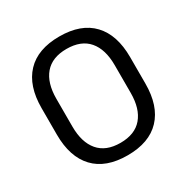

<svg xmlns="http://www.w3.org/2000/svg" viewBox="-153 -783 904 928"><g transform="rotate(-30 299.0 -319.5)"><path d="M299 12Q178 12 115 -54.8Q52 -121.5 52 -246V-393.5Q52 -517.5 115 -584.2Q178 -651 299 -651Q420 -651 483 -584.2Q546 -517.5 546 -393.5V-246Q546 -121.5 483 -54.8Q420 12 299 12ZM299 -57.5Q380 -57.5 421 -105.8Q462 -154 462 -242.5V-397Q462 -485.5 421 -533.5Q380 -581.5 299 -581.5Q218.5 -581.5 177.5 -533.5Q136.5 -485.5 136.5 -397V-242.5Q136.5 -154 177.5 -105.8Q218.5 -57.5 299 -57.5Z"/></g></svg>

Font: Anek Gujarati
Style: Regular
Weight: 400
Designer: Mrunmayee Ghaisas (Gujarati), Yesha Goshar (Latin)
Foundry: Ek Type
Version: Version 1.003